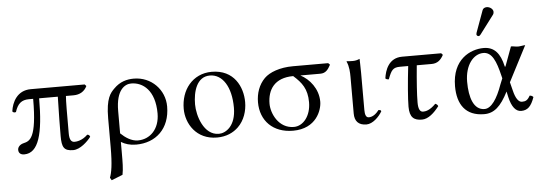

<svg xmlns="http://www.w3.org/2000/svg" viewBox="-55 -852 3549 1249"><g transform="rotate(-5 1720.0 -227.5)"><path d="M507 -409H155C65 -409 31 -334 23 -277C24 -269 36 -265 46 -269C63 -323 89 -345 137 -345H165C165 -85 118 -73 78 -63C53 -57 39 -40 39 -23C39 0 55 10 76 10C170 10 204 -114 204 -345H326C323 -235 322 -143 322 -88C322 -15 335 10 396 10C441 10 491 -37 513 -67C510 -77 505 -81 495 -82C459 -46 421 -43 409 -43C387 -43 376 -61 376 -101C376 -233 376 -311 379 -345H429C470 -345 501 -364 517 -398Z M701 198C709 160 709 113 709 58V-16C736 0 766 10 807 10C935 10 1029 -74 1029 -220C1029 -329 943 -419 828 -419C783 -419 737 -407 697 -366C671 -340 640 -308 640 -176V10C640 128 630 178 618 210L628 227ZM963 -180C963 -78 900 -16 821 -16C778 -16 739 -43 709 -72V-218C709 -357 768 -389 809 -389C885 -389 963 -331 963 -180Z M1135 -195C1135 -98 1200 10 1335 10C1396 10 1442 -12 1475 -44C1518 -86 1537 -146 1537 -204C1537 -303 1483 -419 1337 -419C1274 -419 1223 -393 1188 -352C1153 -311 1135 -255 1135 -195ZM1323 -396C1405 -396 1461 -311 1461 -174C1461 -54 1394 -13 1349 -13C1250 -13 1211 -144 1211 -217C1211 -300 1237 -396 1323 -396Z M2040 -345C2075 -345 2091 -366 2108 -398L2097 -409H1867C1781 -409 1713 -383 1679 -349C1639 -309 1620 -253 1620 -195C1620 -74 1701 9 1832 9C1984 9 2024 -110 2024 -164C2024 -249 1968 -315 1910 -345ZM1839 -15C1740 -15 1694 -115 1694 -179C1694 -270 1740 -345 1863 -345C1917 -297 1951 -254 1951 -167C1951 -77 1900 -15 1839 -15Z M2234 -307V-68C2234 -19 2258 10 2311 10C2352 10 2394 -32 2414 -67C2412 -76 2407 -75 2397 -77C2379 -54 2357 -35 2330 -35C2311 -35 2305 -56 2305 -85V-327C2305 -358 2303 -419 2303 -419C2289 -413 2276 -409 2258 -409C2247 -409 2225 -410 2219 -411L2217 -409C2233 -376 2234 -334 2234 -307Z M2580 -409C2491 -409 2466 -329 2459 -278C2463 -272 2471 -270 2481 -270C2503 -328 2514 -345 2561 -345H2614C2602 -242 2593 -133 2593 -81C2593 -11 2621 10 2673 10C2715 10 2754 -26 2786 -68C2783 -77 2776 -82 2768 -85C2729 -45 2701 -41 2685 -41C2665 -41 2654 -60 2654 -103C2654 -155 2660 -240 2670 -345H2767C2806 -345 2828 -366 2845 -398L2835 -409Z M3264 -182 3384 -414C3372 -414 3351 -409 3337 -409C3323 -409 3305 -414 3291 -414L3246 -292C3243 -285 3241 -280 3239 -290C3220 -373 3183 -419 3113 -419C3026 -419 2906 -363 2906 -187C2906 -69 2958 10 3080 10C3145 10 3189 -30 3237 -124L3245 -87C3260 -22 3286 10 3321 10C3363 10 3387 -13 3408 -73C3402 -80 3395 -84 3384 -84C3368 -55 3355 -49 3331 -49C3309 -49 3290 -76 3278 -127ZM3217 -212 3201 -173C3169 -82 3129 -23 3085 -23C3014 -23 2987 -106 2987 -209C2987 -319 3044 -387 3108 -387C3165 -387 3190 -324 3212 -232ZM3156 -682C3143 -682 3132 -676 3128 -665L3076 -522C3075 -519 3074 -515 3074 -512C3074 -505 3080 -499 3088 -499C3092 -499 3097 -503 3100 -507L3192 -629C3196 -634 3198 -642 3198 -647C3198 -667 3176 -682 3156 -682Z"/></g></svg>

Font: Libertinus Serif Display
Style: Regular
Weight: 400
Designer: Philipp H. Poll, Khaled Hosny
Foundry: Caleb Maclennan
Version: Version 7.050;RELEASE